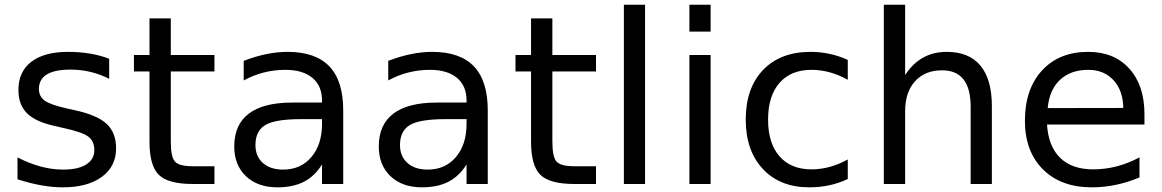

<svg xmlns="http://www.w3.org/2000/svg" viewBox="-20 -780 4925 814"><path d="M442.9 -530.8V-445.8Q404.8 -465.3 363.8 -475.1Q322.8 -484.9 278.8 -484.9Q211.9 -484.9 178.5 -464.4Q145 -443.8 145 -402.8Q145 -371.6 168.9 -353.8Q192.9 -335.9 265.1 -319.8L295.9 -313Q391.6 -292.5 431.9 -255.1Q472.2 -217.8 472.2 -150.9Q472.2 -74.7 411.9 -30.3Q351.6 14.2 246.1 14.2Q202.1 14.2 154.5 5.6Q106.9 -2.9 54.2 -20V-112.8Q104 -86.9 152.3 -74Q200.7 -61 248 -61Q311.5 -61 345.7 -82.8Q379.9 -104.5 379.9 -144Q379.9 -180.7 355.2 -200.2Q330.6 -219.7 247.1 -237.8L215.8 -245.1Q132.3 -262.7 95.2 -299.1Q58.1 -335.4 58.1 -398.9Q58.1 -476.1 112.8 -518.1Q167.5 -560.1 268.1 -560.1Q317.9 -560.1 361.8 -552.7Q405.8 -545.4 442.9 -530.8Z M704.1 -702.1V-546.9H889.2V-477.1H704.1V-180.2Q704.1 -113.3 722.4 -94.2Q740.7 -75.2 796.9 -75.2H889.2V0H796.9Q692.9 0 653.3 -38.8Q613.8 -77.6 613.8 -180.2V-477.1H547.9V-546.9H613.8V-702.1Z M1255.9 -274.9Q1147 -274.9 1105 -250Q1063 -225.1 1063 -165Q1063 -117.2 1094.5 -89.1Q1126 -61 1180.2 -61Q1254.9 -61 1300 -114Q1345.2 -167 1345.2 -254.9V-274.9ZM1435.1 -312V0H1345.2V-83Q1314.5 -33.2 1268.6 -9.5Q1222.7 14.2 1156.2 14.2Q1072.3 14.2 1022.7 -33Q973.1 -80.1 973.1 -159.2Q973.1 -251.5 1034.9 -298.3Q1096.7 -345.2 1219.2 -345.2H1345.2V-354Q1345.2 -416 1304.4 -450Q1263.7 -483.9 1189.9 -483.9Q1143.1 -483.9 1098.6 -472.7Q1054.2 -461.4 1013.2 -439V-522Q1062.5 -541 1108.9 -550.5Q1155.3 -560.1 1199.2 -560.1Q1317.9 -560.1 1376.5 -498.5Q1435.1 -437 1435.1 -312Z M1868.7 -274.9Q1759.8 -274.9 1717.8 -250Q1675.8 -225.1 1675.8 -165Q1675.8 -117.2 1707.3 -89.1Q1738.8 -61 1793 -61Q1867.7 -61 1912.8 -114Q1958 -167 1958 -254.9V-274.9ZM2047.9 -312V0H1958V-83Q1927.2 -33.2 1881.3 -9.5Q1835.4 14.2 1769 14.2Q1685.1 14.2 1635.5 -33Q1585.9 -80.1 1585.9 -159.2Q1585.9 -251.5 1647.7 -298.3Q1709.5 -345.2 1832 -345.2H1958V-354Q1958 -416 1917.2 -450Q1876.5 -483.9 1802.7 -483.9Q1755.9 -483.9 1711.4 -472.7Q1667 -461.4 1626 -439V-522Q1675.3 -541 1721.7 -550.5Q1768.1 -560.1 1812 -560.1Q1930.7 -560.1 1989.3 -498.5Q2047.9 -437 2047.9 -312Z M2321.8 -702.1V-546.9H2506.8V-477.1H2321.8V-180.2Q2321.8 -113.3 2340.1 -94.2Q2358.4 -75.2 2414.6 -75.2H2506.8V0H2414.6Q2310.5 0 2271 -38.8Q2231.4 -77.6 2231.4 -180.2V-477.1H2165.5V-546.9H2231.4V-702.1Z M2625 -759.8H2714.8V0H2625Z M2902.8 -546.9H2992.7V0H2902.8ZM2902.8 -759.8H2992.7V-646H2902.8Z M3574.2 -525.9V-441.9Q3536.1 -462.9 3497.8 -473.4Q3459.5 -483.9 3420.4 -483.9Q3333 -483.9 3284.7 -428.5Q3236.3 -373 3236.3 -272.9Q3236.3 -172.9 3284.7 -117.4Q3333 -62 3420.4 -62Q3459.5 -62 3497.8 -72.5Q3536.1 -83 3574.2 -104V-21Q3536.6 -3.4 3496.3 5.4Q3456.1 14.2 3410.6 14.2Q3287.1 14.2 3214.4 -63.5Q3141.6 -141.1 3141.6 -272.9Q3141.6 -406.7 3215.1 -483.4Q3288.6 -560.1 3416.5 -560.1Q3458 -560.1 3497.6 -551.5Q3537.1 -543 3574.2 -525.9Z M4185.1 -330.1V0H4095.2V-327.1Q4095.2 -404.8 4064.9 -443.4Q4034.7 -481.9 3974.1 -481.9Q3901.4 -481.9 3859.4 -435.5Q3817.4 -389.2 3817.4 -309.1V0H3727.1V-759.8H3817.4V-461.9Q3849.6 -511.2 3893.3 -535.6Q3937 -560.1 3994.1 -560.1Q4088.4 -560.1 4136.7 -501.7Q4185.1 -443.4 4185.1 -330.1Z M4832 -295.9V-252H4418.9Q4424.8 -159.2 4474.9 -110.6Q4524.9 -62 4614.3 -62Q4666 -62 4714.6 -74.7Q4763.2 -87.4 4811 -112.8V-27.8Q4762.7 -7.3 4711.9 3.4Q4661.1 14.2 4608.9 14.2Q4478 14.2 4401.6 -62Q4325.2 -138.2 4325.2 -268.1Q4325.2 -402.3 4397.7 -481.2Q4470.2 -560.1 4593.3 -560.1Q4703.6 -560.1 4767.8 -489Q4832 -418 4832 -295.9ZM4742.2 -322.3Q4741.2 -396 4700.9 -439.9Q4660.6 -483.9 4594.2 -483.9Q4519 -483.9 4473.9 -441.4Q4428.7 -398.9 4421.9 -321.8Z"/></svg>

Font: Pangururan
Style: Regular
Weight: 400
Designer: Uli Kozok
Foundry: Michael Everson and Uli Kozok
Version: Version 1.005